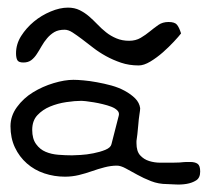

<svg xmlns="http://www.w3.org/2000/svg" viewBox="-20 -487 551 509"><path d="M290 -47.9Q274.4 -47.9 257.3 -43.5Q240.2 -39.1 223.6 -33.2Q207 -27.3 189 -22.9Q170.9 -18.6 152.3 -18.6Q124 -18.6 97.7 -27.3Q71.3 -36.1 51.3 -53.7Q31.2 -71.3 19.5 -96.2Q7.8 -121.1 7.8 -152.3Q7.8 -179.7 24.9 -203.1Q42 -226.6 67.4 -242.2Q92.8 -257.8 122.1 -266.6Q151.4 -275.4 174.8 -275.4Q185.5 -275.4 201.7 -273.9Q217.8 -272.5 236.8 -269Q255.9 -265.6 275.4 -260.3Q294.9 -254.9 311 -246.1Q327.1 -237.3 338.4 -226.1Q349.6 -214.8 351.6 -200.2Q351.6 -195.3 349.6 -183.1Q347.7 -170.9 346.7 -157.2Q345.7 -143.6 344.2 -131.3Q342.8 -119.1 341.8 -113.3V-107.4Q341.8 -85.9 351.6 -75.2Q361.3 -64.5 375.5 -60.1Q389.6 -55.7 405.3 -55.7H436.5Q451.2 -55.7 455.1 -56.2Q459 -56.6 460.4 -56.6Q461.9 -56.6 465.3 -57.1Q468.8 -57.6 484.4 -57.6Q497.1 -57.6 503.9 -52.7Q510.7 -47.9 510.7 -32.2Q510.7 -15.6 500 -8.8Q489.3 -2 474.6 0.5Q460 2.9 445.3 2Q430.7 1 422.9 1Q400.4 1 380.4 -6.8Q360.4 -14.6 343.8 -23.9Q327.1 -33.2 313.5 -40.5Q299.8 -47.9 290 -47.9ZM65.4 -142.6Q65.4 -119.1 75.7 -105Q85.9 -90.8 101.1 -84.5Q116.2 -78.1 134.8 -76.7Q153.3 -75.2 170.9 -75.2Q177.7 -75.2 193.8 -76.2Q210 -77.1 227.5 -80.6Q245.1 -84 259.3 -89.8Q273.4 -95.7 275.4 -104.5L294.9 -180.7Q296.9 -188.5 291 -194.3Q285.2 -200.2 274.9 -204.1Q264.6 -208 252.4 -210.9Q240.2 -213.9 228.5 -215.8Q216.8 -217.8 207.5 -218.8Q198.2 -219.7 196.3 -219.7Q178.7 -219.7 155.8 -216.3Q132.8 -212.9 112.8 -204.6Q92.8 -196.3 79.1 -181.6Q65.4 -167 65.4 -142.6ZM151.4 -408.2Q134.8 -408.2 124 -401.9Q113.3 -395.5 105 -385.7Q96.7 -376 90.3 -364.7Q84 -353.5 77.6 -343.8Q71.3 -334 63 -327.6Q54.7 -321.3 42 -321.3Q29.3 -321.3 25.9 -327.6Q22.5 -334 22.5 -345.7Q22.5 -370.1 36.1 -391.6Q49.8 -413.1 69.8 -429.7Q89.8 -446.3 114.3 -456.5Q138.7 -466.8 160.2 -466.8Q177.7 -466.8 191.4 -460Q205.1 -453.1 216.3 -443.4Q227.5 -433.6 238.3 -422.4Q249 -411.1 261.2 -401.4Q273.4 -391.6 288.6 -385.3Q303.7 -378.9 322.3 -378.9Q339.8 -378.9 353 -386.7Q366.2 -394.5 377.4 -403.8Q388.7 -413.1 399.9 -420.9Q411.1 -428.7 426.8 -428.7Q443.4 -428.7 449.2 -421.4Q455.1 -414.1 460 -398.4Q454.1 -390.6 440.9 -376.5Q427.7 -362.3 411.6 -348.1Q395.5 -334 378.4 -323.7Q361.3 -313.5 347.7 -313.5Q322.3 -313.5 300.8 -320.8Q279.3 -328.1 260.7 -338.4Q242.2 -348.6 226.6 -360.8Q210.9 -373 197.3 -383.3Q183.6 -393.6 172.4 -400.9Q161.1 -408.2 151.4 -408.2Z"/></svg>

Font: Swanky and Moo Moo Cyrillic
Style: Regular
Weight: 400
Designer: Kimberly Geswein; Denis Ignatov
Foundry: Kimberly Geswein; Denis Ignatov
Version: Version 1.003 June 27, 2018